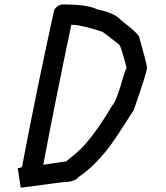

<svg xmlns="http://www.w3.org/2000/svg" viewBox="-20 -871 763 882"><path d="M268.6 -850.6Q384.8 -850.6 428.7 -827.1Q505.9 -812.5 536.1 -778.3Q620.1 -713.4 620.1 -698.2Q653.3 -581.1 655.3 -561.5V-559.6Q655.3 -540.5 594.7 -366.2Q503.9 -222.7 477.5 -190.4Q409.7 -103.5 340.8 -57.6Q322.3 -34.2 268.6 -34.2L75.2 -8.8L61.5 -98.6Q83 -98.6 83 -114.3Q151.4 -474.1 229.5 -827.1Q247.1 -850.6 268.6 -850.6ZM307.6 -756.8Q241.2 -443.4 178.7 -114.3L284.2 -129.9Q361.3 -191.9 374 -211.9Q431.2 -276.4 495.1 -385.7Q514.6 -402.8 551.8 -536.1L561.5 -559.6Q535.6 -659.2 528.3 -665Q453.6 -725.6 448.2 -725.6Q353 -756.8 315.4 -756.8Z"/></svg>

Font: ww_drahtTSB
Style: Regular
Weight: 400
Designer: Dr. Wolfgang Wiebecke
Version: Version 1.06 May 21, 2010, initial release